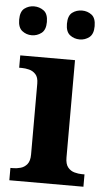

<svg xmlns="http://www.w3.org/2000/svg" viewBox="-55 -786 460 821"><g transform="rotate(5 175.5 -375.0)"><path d="M264 -626Q240 -626 222 -640Q204 -654 204 -688Q204 -723 222 -736.5Q240 -750 264 -750Q287 -750 305 -736.5Q323 -723 323 -688Q323 -654 305 -640Q287 -626 264 -626ZM58 -626Q35 -626 17 -640Q-1 -654 -1 -688Q-1 -723 17 -736.5Q35 -750 58 -750Q81 -750 99.5 -736.5Q118 -723 118 -688Q118 -654 99.5 -640Q81 -626 58 -626ZM17 0V-53H29Q44 -53 60.5 -57.5Q77 -62 88.5 -76Q100 -90 100 -118V-422Q100 -449 88 -462Q76 -475 59.5 -479Q43 -483 29 -483H17V-536H252V-118Q252 -90 263.5 -76Q275 -62 292 -57.5Q309 -53 323 -53H335V0Z"/></g></svg>

Font: NotoSerif-Bold
Style: Regular
Weight: 700
Designer: Monotype Design Team
Foundry: Monotype Imaging Inc.
Version: Version 2.007; ttfautohint (v1.8) -l 8 -r 50 -G 200 -x 14 -D